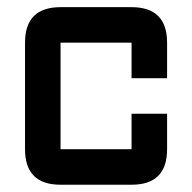

<svg xmlns="http://www.w3.org/2000/svg" viewBox="-20 -508 528 528"><path d="M341.8 0H146.5Q48.8 0 48.8 -97.7V-390.6Q48.8 -488.3 146.5 -488.3H341.8Q439.5 -488.3 439.5 -390.6V-293H341.8V-390.6H146.5V-97.7H341.8V-195.3H439.5V-97.7Q439.5 0 341.8 0Z"/></svg>

Font: BabelStone Runic Beorhtric
Style: Regular
Weight: 400
Designer: Andrew West
Foundry: BabelStone
Version: Version 7.004;November 9, 2023